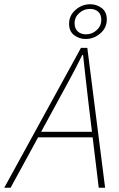

<svg xmlns="http://www.w3.org/2000/svg" viewBox="-62 -886 562 906"><path d="M-42 0 320 -660H350L434 0H404L356 -396Q350 -452 343 -509Q336 -566 330 -626H326Q296 -565 266 -510Q236 -455 204 -396L-12 0ZM104 -238 112 -264H392L386 -238ZM342 -702Q312 -702 288 -720Q264 -738 264 -774Q264 -813 294.5 -839.5Q325 -866 364 -866Q394 -866 418 -848Q442 -830 442 -794Q442 -755 411.5 -728.5Q381 -702 342 -702ZM344 -724Q373 -724 394.5 -744Q416 -764 416 -792Q416 -818 401 -831Q386 -844 362 -844Q334 -844 312 -824.5Q290 -805 290 -776Q290 -751 305 -737.5Q320 -724 344 -724Z"/></svg>

Font: Source Sans 3 VF
Style: Italic
Weight: 200
Italic angle: -11°
Designer: Paul D. Hunt
Foundry: Adobe Systems Incorporated
Version: Version 3.042;hotconv 1.0.118;makeotfexe 2.5.65603